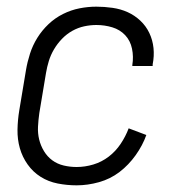

<svg xmlns="http://www.w3.org/2000/svg" viewBox="-20 -548 540 576"><path d="M210 8Q181 8 153 2.5Q125 -3 102 -17.5Q79 -32 63 -54.5Q47 -77 39.5 -103.5Q32 -130 32.5 -159Q33 -188 38 -218L58 -338Q62 -362 70 -387Q78 -412 92 -434.5Q106 -457 125.5 -475.5Q145 -494 169 -506Q193 -518 218.5 -523Q244 -528 269 -528Q293 -528 317.5 -524.5Q342 -521 363 -511.5Q384 -502 401 -486Q418 -470 428 -449Q438 -428 440.5 -404Q443 -380 438 -355V-350H377V-353Q381 -378 376 -402Q371 -426 355.5 -442.5Q340 -459 317 -466Q294 -473 269 -473Q251 -473 232.5 -469Q214 -465 197 -455.5Q180 -446 166 -431.5Q152 -417 142 -400Q132 -383 126.5 -365Q121 -347 118 -329L98 -209Q95 -188 94 -168Q93 -148 97.5 -129.5Q102 -111 112 -94.5Q122 -78 137 -67Q152 -56 171 -51.5Q190 -47 210 -47Q235 -47 260 -54.5Q285 -62 306 -78Q327 -94 342 -116.5Q357 -139 366 -163L419 -143Q408 -112 387 -82.5Q366 -53 338.5 -32Q311 -11 277 -1.5Q243 8 210 8Z"/></svg>

Font: Iosevka Curly Light
Style: Italic
Weight: 300
Italic angle: -9°
Monospace: yes
Designer: Belleve Invis
Foundry: Belleve Invis
Version: Version 22.1.2; ttfautohint (v1.8.4)